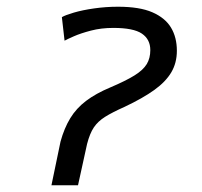

<svg xmlns="http://www.w3.org/2000/svg" viewBox="-20 -551 600 571"><path d="M133 0 160 -130Q171 -170 189 -199.5Q207 -229 236 -251Q265 -273 308 -291Q355 -311 380.5 -327Q406 -343 416.5 -360.5Q427 -378 427 -402Q427 -434 402 -451Q377 -468 317 -468Q281 -468 250.5 -460Q220 -452 199.5 -443Q179 -434 172 -430L164 -500Q174 -506 199.5 -513.5Q225 -521 260 -526Q295 -531 331 -531Q395 -531 433 -514.5Q471 -498 488.5 -469Q506 -440 506 -400Q506 -364 489.5 -336Q473 -308 439 -283.5Q405 -259 350 -233Q314 -217 292.5 -203.5Q271 -190 259 -172Q247 -154 239 -123L212 0Z"/></svg>

Font: Ubuntu Sans Mono
Style: Italic
Weight: 400
Italic angle: -13.5°
Monospace: yes
Designer: Dalton Maag Ltd
Foundry: Dalton Maag Ltd
Version: Version 1.006